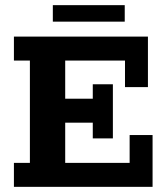

<svg xmlns="http://www.w3.org/2000/svg" viewBox="-20 -725 643 745"><path d="M34 0V-93H96V-490H34V-583H554V-387H465V-490H233V-342H340V-398H418V-188H340V-249H233V-93H483V-201H572V0ZM185 -641V-705H464V-641Z"/></svg>

Font: Rokkitt
Style: Bold
Weight: 700
Designer: Vernon Adams
Foundry: Vernon Adams
Version: Version 3.103